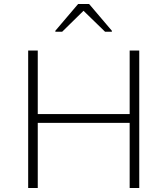

<svg xmlns="http://www.w3.org/2000/svg" viewBox="-20 -941 838 961"><path d="M121 0V-688H169V-370H629V-688H677V0H629V-326H169V0ZM257 -782V-787L371 -921H426L540 -787V-782H506L398 -887L291 -782Z"/></svg>

Font: Saira SemiExpanded ExtraLight
Style: Regular
Weight: 250
Width: 6
Designer: Hector Gatti with collaboration of the Omnibus-Type team
Foundry: Omnibus-Type
Version: Version 1.101